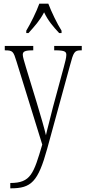

<svg xmlns="http://www.w3.org/2000/svg" viewBox="-20 -786 465 1045"><path d="M123 -619V-606H135C169 -644 196 -673 220 -719C242 -673 267 -644 302 -606H315V-619C291 -657 260 -721 243 -766H194C178 -721 146 -657 123 -619ZM36 210V239H39C150 239 187 204 237 23L361 -430C380 -502 385 -512 420 -512H425V-536H275V-512H290C335 -511 341 -503 341 -487C341 -471 334 -447 327 -420L268 -202C253 -139 238 -87 230 -50C222 -85 204 -148 180 -227L122 -417C112 -451 104 -476 104 -488C104 -505 114 -512 158 -512H161V-536H6V-512H8C50 -512 53 -506 70 -451L210 1C163 159 148 210 36 210Z"/></svg>

Font: Noto Serif Sinhala ExtraCondensed ExtraLight
Style: Regular
Weight: 200
Width: 2
Designer: Jelle Bosma - Monotype Design Team
Foundry: Monotype Imaging Inc.
Version: Version 2.007